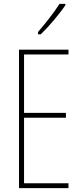

<svg xmlns="http://www.w3.org/2000/svg" viewBox="-20 -970 421 990"><path d="M317 -943V-950H287C253 -898 221 -858 176 -805V-793H190C229 -830 284 -894 317 -943ZM333 0V-25H104V-363H320V-388H104V-689H333V-714H78V0Z"/></svg>

Font: Noto Sans Kannada ExtraCondensed Thin
Style: Regular
Weight: 100
Width: 2
Designer: Jelle Bosma - Monotype Design Team
Foundry: Monotype Imaging Inc.
Version: Version 2.005